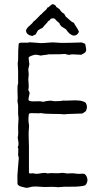

<svg xmlns="http://www.w3.org/2000/svg" viewBox="-20 -904 503 922"><path d="M266 -792 251 -805Q250 -806 246 -811Q242 -816 237 -816Q221 -816 220 -808Q219 -807 215.5 -805Q212 -803 210 -801Q208 -799 207 -796Q194 -783 184 -770Q182 -770 163 -759Q156 -749 152 -739Q148 -738 142.5 -735Q137 -732 135 -731Q105 -737 105 -758Q108 -769 122 -780.5Q136 -792 140 -800Q150 -806 171 -829Q172 -832 173 -832Q176 -833 179 -836Q182 -839 185.5 -843Q189 -847 192 -849Q194 -851 197.5 -854Q201 -857 203.5 -860Q206 -863 207 -867Q213 -868 220 -875.5Q227 -883 234 -884Q248 -880 250 -871L266 -860Q274 -845 288 -838Q288 -837 296 -824Q300 -821 307.5 -814Q315 -807 321.5 -802Q328 -797 335 -794Q338 -787 347 -774Q356 -761 359 -751Q352 -734 335 -733Q315 -735 297 -763Q294 -765 286.5 -770Q279 -775 275 -777Q274 -779 271.5 -781.5Q269 -784 267.5 -786.5Q266 -789 266 -792ZM119 -202V-74Q121 -71 124.5 -71Q128 -71 132.5 -71.5Q137 -72 140 -72Q151 -67 174 -71.5Q197 -76 209 -71Q220 -74 258 -72Q262 -72 270 -73Q278 -74 281 -74Q285 -74 292 -72.5Q299 -71 302 -71Q307 -71 316 -71.5Q325 -72 329 -72Q330 -72 357 -69Q360 -69 366 -69.5Q372 -70 376.5 -70Q381 -70 385 -69Q398 -61 400 -41Q400 -25 389 -14Q367 -7 324.5 -7.5Q282 -8 258 -5Q236 -8 193 -6Q186 -6 167.5 -7.5Q149 -9 140 -8Q135 -8 123.5 -5Q112 -2 106 -2Q102 -3 91 -5.5Q80 -8 73.5 -11Q67 -14 64 -20Q63 -47 63.5 -60Q64 -73 66.5 -100.5Q69 -128 70 -142Q71 -146 69 -151.5Q67 -157 67 -161Q67 -166 67.5 -173.5Q68 -181 68 -187Q68 -193 65 -197Q69 -203 69 -212Q69 -221 67 -230.5Q65 -240 65 -244Q69 -254 67 -298Q67 -310 69 -336Q69 -340 68 -346Q67 -352 67 -356Q67 -360 67 -368Q67 -376 67 -383Q67 -390 67 -397Q67 -400 66 -404.5Q65 -409 64.5 -413Q64 -417 64 -421Q64 -424 64.5 -428Q65 -432 65 -435Q65 -437 64 -467.5Q63 -498 67 -501V-563Q67 -569 66 -581.5Q65 -594 65 -601Q67 -611 67 -618Q67 -669 69 -684Q69 -694 72 -697Q78 -700 96.5 -699Q115 -698 122 -701Q132 -701 151 -699Q170 -697 176 -697Q183 -697 191 -697.5Q199 -698 209 -699Q219 -700 225 -700Q234 -701 250.5 -699.5Q267 -698 274 -698Q284 -698 316.5 -698.5Q349 -699 367 -700Q373 -701 379.5 -697.5Q386 -694 389 -694Q396 -665 393 -659Q391 -654 387.5 -651Q384 -648 378.5 -645.5Q373 -643 370 -641Q363 -641 350.5 -642Q338 -643 328.5 -643Q319 -643 311 -640Q310 -641 303 -642Q296 -643 294 -645Q279 -643 212 -643Q207 -641 194.5 -640Q182 -639 177 -637Q175 -637 166.5 -639Q158 -641 152 -641Q147 -642 141 -639.5Q135 -637 133 -637Q120 -632 118 -629Q117 -623 119 -612Q121 -601 121 -597Q121 -593 118.5 -583.5Q116 -574 116 -569Q116 -563 118 -547Q118 -543 117 -535Q116 -527 116 -523Q116 -518 117 -508Q118 -498 118 -490Q118 -482 116 -474Q116 -470 119.5 -465Q123 -460 122 -455Q122 -452 118.5 -438Q115 -424 119 -421Q127 -416 151 -417.5Q175 -419 187 -415Q220 -424 240 -418Q275 -418 281 -421Q293 -420 318 -421.5Q343 -423 361.5 -421Q380 -419 392 -410Q403 -390 392 -370L376 -359Q364 -358 334.5 -357.5Q305 -357 288 -355Q274 -357 234.5 -357Q195 -357 177 -361Q169 -359 148 -360.5Q127 -362 119 -358Q114 -328 119 -306Q120 -300 119 -289.5Q118 -279 118 -276Q117 -262 118 -236Q119 -210 119 -202Z"/></svg>

Font: FuturaRenner Light
Style: Regular
Weight: 300
Designer: BSozoo
Foundry: BSozoo
Version: Version 1.001;PS 001.001;hotconv 1.0.70;makeotf.lib2.5.58329